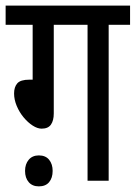

<svg xmlns="http://www.w3.org/2000/svg" viewBox="-20 -642 482 682"><path d="M171 -554V-239Q171 -214 161 -199.5Q151 -185 128 -185Q113 -185 96 -196Q79 -207 64 -225Q49 -243 39.5 -265.5Q30 -288 30 -310Q30 -333 41.5 -346Q53 -359 84 -359H96V-554H0V-622H442V-554H366V0H291V-554ZM69 -35Q69 -59 82 -74.5Q95 -90 118 -90Q142 -90 154.5 -74.5Q167 -59 167 -35Q167 -10 154.5 5Q142 20 118 20Q95 20 82 5Q69 -10 69 -35Z"/></svg>

Font: Noto Sans ExtraCondensed
Style: Regular
Weight: 400
Width: 2
Designer: Monotype Design Team
Foundry: Monotype Imaging Inc.
Version: Version 2.013